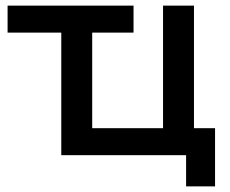

<svg xmlns="http://www.w3.org/2000/svg" viewBox="-20 -552 819 683"><path d="M7 -436H198V0H642V111H745V-96H670V-532H560V-96H308V-436H455V-532H7Z"/></svg>

Font: Montserrat-Alt1 SemBd
Style: Regular
Weight: 600
Designer: Differentunic
Foundry: Differentunic
Version: Version 7.222